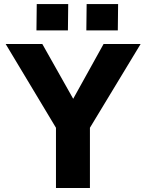

<svg xmlns="http://www.w3.org/2000/svg" viewBox="-20 -944 734 964"><path d="M686 -723 431.5 -302.5V0H261V-302.5L8.5 -723H192.5L347.5 -448L500 -723ZM413.5 -791.5 415 -923.5H573L571.5 -791.5ZM163 -791.5 164.5 -923.5H322.5L321 -791.5Z"/></svg>

Font: Public Sans ExtraBold
Style: Regular
Weight: 800
Designer: The Public Sans Project Authors: Dan O. Williams and USWDS (Libre Franklin designed by Pablo Impallari and Rodrigo Fuenz
Version: Version 1.007